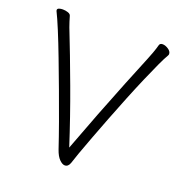

<svg xmlns="http://www.w3.org/2000/svg" viewBox="-131 -820 882 946"><g transform="rotate(20 310.0 -347.0)"><path d="M338 -7Q343 -24 357 -63Q371 -102 391.5 -156.5Q412 -211 436 -273Q460 -335 485 -397Q510 -459 533.5 -513.5Q557 -568 575.5 -608Q594 -648 605 -666Q608 -671 608 -675Q608 -689 592 -699.5Q576 -710 562 -710Q548 -710 545 -699Q540 -680 531.5 -656.5Q523 -633 517 -619Q489 -551 453.5 -463Q418 -375 379.5 -275.5Q341 -176 303 -74Q257 -217 203.5 -362Q150 -507 101 -631Q97 -643 92 -657.5Q87 -672 84 -684Q82 -694 68.5 -698.5Q55 -703 41 -703Q30 -703 21.5 -700Q13 -697 13 -690Q13 -687 14 -685Q29 -655 52 -599.5Q75 -544 102 -473Q129 -402 157.5 -325.5Q186 -249 212 -176.5Q238 -104 257 -47Q268 -15 283.5 0.5Q299 16 312 16Q330 16 338 -7Z"/></g></svg>

Font: Klee One
Style: Regular
Weight: 400
Designer: Fontworks Inc.
Foundry: Fontworks Inc.
Version: Version 1.100